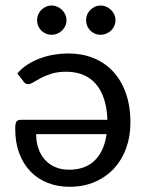

<svg xmlns="http://www.w3.org/2000/svg" viewBox="-20 -682 538 708"><path d="M36.1 0ZM236.3 6.8Q193.4 6.8 156.7 -7.3Q120.1 -21.5 93.3 -48.8Q66.4 -76.2 51.3 -116Q36.1 -155.8 36.1 -206.5Q36.1 -226.6 40.5 -233.4Q44.9 -240.2 57.1 -240.2H376Q374.5 -284.7 363.3 -318.1Q352.1 -351.6 332.5 -373.5Q313 -395.5 285.6 -406.5Q258.3 -417.5 224.6 -417.5Q193.4 -417.5 170.4 -410.4Q147.5 -403.3 131.1 -394.5Q114.7 -385.7 103.3 -378.7Q91.8 -371.6 84 -371.6Q78.6 -371.6 74.7 -373.8Q70.8 -376 67.9 -379.9L43.9 -411.1Q60.1 -430.2 81.8 -444.1Q103.5 -458 128.2 -467Q152.8 -476.1 179.4 -480.5Q206.1 -484.9 231.9 -484.9Q281.7 -484.9 323.7 -468.3Q365.7 -451.7 396.2 -419.2Q426.8 -386.7 443.8 -339.1Q460.9 -291.5 460.9 -229.5Q460.9 -179.7 445.6 -136.5Q430.2 -93.3 401.1 -61.5Q372.1 -29.8 330.3 -11.5Q288.6 6.8 236.3 6.8ZM234.9 -56.2Q294.9 -56.2 329.8 -90.8Q364.7 -125.5 373 -187.5H113.3Q113.3 -158.7 121.6 -134.5Q129.9 -110.4 145.5 -93Q161.1 -75.7 183.6 -65.9Q206.1 -56.2 234.9 -56.2ZM225.1 -607.4Q225.1 -596.2 220.7 -586.4Q216.3 -576.7 208.7 -569.3Q201.2 -562 191.2 -557.9Q181.2 -553.7 170.4 -553.7Q159.2 -553.7 149.4 -557.9Q139.6 -562 132.3 -569.3Q125 -576.7 120.8 -586.4Q116.7 -596.2 116.7 -607.4Q116.7 -618.7 120.8 -628.4Q125 -638.2 132.3 -645.5Q139.6 -652.8 149.4 -657.2Q159.2 -661.6 170.4 -661.6Q181.2 -661.6 191.2 -657.2Q201.2 -652.8 208.7 -645.5Q216.3 -638.2 220.7 -628.4Q225.1 -618.7 225.1 -607.4ZM405.8 -607.4Q405.8 -596.2 401.4 -586.4Q397 -576.7 389.4 -569.3Q381.8 -562 371.8 -557.9Q361.8 -553.7 351.1 -553.7Q339.8 -553.7 330.1 -557.9Q320.3 -562 313 -569.3Q305.7 -576.7 301.5 -586.4Q297.4 -596.2 297.4 -607.4Q297.4 -618.7 301.5 -628.4Q305.7 -638.2 313 -645.5Q320.3 -652.8 330.1 -657.2Q339.8 -661.6 351.1 -661.6Q361.8 -661.6 371.8 -657.2Q381.8 -652.8 389.4 -645.5Q397 -638.2 401.4 -628.4Q405.8 -618.7 405.8 -607.4Z"/></svg>

Font: Carlito
Style: Regular
Weight: 400
Designer: Lukasz Dziedzic
Foundry: tyPoland Lukasz Dziedzic
Version: Version 1.104